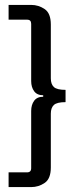

<svg xmlns="http://www.w3.org/2000/svg" viewBox="-20 -702 317 782"><path d="M15 0H90Q107 0 107 -17V-250Q107 -275 119 -291.5Q131 -308 156 -308V-314Q131 -314 119 -330.5Q107 -347 107 -372V-605Q107 -622 90 -622H15V-682H107Q137 -682 162 -665Q187 -648 187 -602V-383Q187 -359 199.5 -347.5Q212 -336 247 -336V-286Q212 -286 199.5 -274.5Q187 -263 187 -239V-20Q187 26 162 43Q137 60 107 60H15Z"/></svg>

Font: Imprima
Style: Regular
Weight: 400
Version: Version 1.001